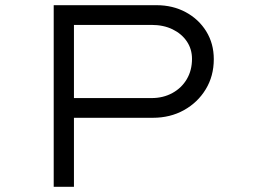

<svg xmlns="http://www.w3.org/2000/svg" viewBox="-20 -720 981 740"><path d="M187 0V-700H583Q646 -700 696 -673Q746 -646 775 -599Q804 -552 804 -492Q804 -427 773 -376Q742 -325 689 -295.5Q636 -266 569 -266H265V0ZM265 -342H564Q609 -342 644.5 -361.5Q680 -381 700 -415Q720 -449 720 -493Q720 -531 700 -560.5Q680 -590 645 -607Q610 -624 564 -624H265Z"/></svg>

Font: Lexend Zetta Light
Style: Regular
Weight: 300
Designer: Bonnie Shaver-Troup, Thomas Jockin
Foundry: Lexend
Version: Version 1.007